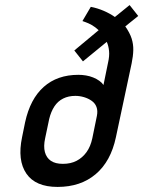

<svg xmlns="http://www.w3.org/2000/svg" viewBox="-20 -728 565 757"><path d="M433 -661Q413 -675 388.5 -685.5Q364 -696 338 -701L305 -645Q307 -644 317.5 -640.5Q328 -637 341.5 -629.5Q355 -622 369 -609L273 -529L307 -486L401 -563Q408 -547 410 -527Q412 -507 406 -481L388 -393Q382 -402 371.5 -409.5Q361 -417 347.5 -422.5Q334 -428 319 -430.5Q304 -433 289 -433Q206 -433 152.5 -385.5Q99 -338 79 -246L67 -187Q48 -96 84 -43.5Q120 9 207 9Q298 9 357.5 -41.5Q417 -92 437 -187L499 -478Q505 -507 505.5 -530.5Q506 -554 499 -576Q492 -598 474 -624L525 -665L491 -708ZM228 -82Q198 -82 180.5 -94Q163 -106 157 -128.5Q151 -151 158 -183L174 -259Q181 -288 194.5 -308.5Q208 -329 229 -339.5Q250 -350 277 -350Q294 -350 311 -345Q328 -340 341.5 -330.5Q355 -321 360.5 -306Q366 -291 362 -271L344 -183Q337 -150 321 -128Q305 -106 282 -94Q259 -82 228 -82Z"/></svg>

Font: Advent Pro SemiBold
Style: Italic
Weight: 600
Italic angle: -12°
Version: Version 3.000